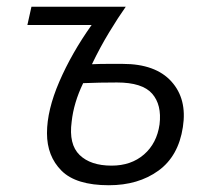

<svg xmlns="http://www.w3.org/2000/svg" viewBox="-20 -541 624 568"><path d="M302 7Q205 7 162 -36Q119 -79 119 -147Q119 -215 155.5 -299.5Q192 -384 251 -467H61L73 -521H352Q330 -490 303 -445.5Q276 -401 252 -351Q275 -352 296.5 -352Q318 -352 343 -352Q440 -352 487 -300Q534 -248 521 -165Q508 -79 448.5 -36Q389 7 302 7ZM310 -51Q368 -51 406 -84Q444 -117 452 -173Q459 -231 430 -264Q401 -297 326 -297Q275 -297 226 -295Q198 -237 192 -181Q183 -114 215.5 -82.5Q248 -51 310 -51Z"/></svg>

Font: Raleway
Style: Italic
Weight: 400
Italic angle: -12°
Designer: Matt McInerney, Pablo Impallari, Rodrigo Fuenzalida
Foundry: Matt McInerney, Pablo Impallari, Rodrigo Fuenzalida
Version: Version 4.026